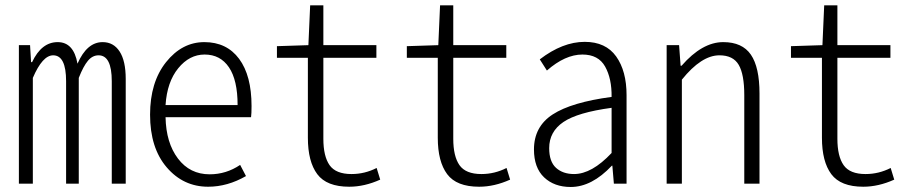

<svg xmlns="http://www.w3.org/2000/svg" viewBox="-20 -707 3508 739"><path d="M52.7 0V-533.2H95.7L99.6 -467.8H103.5Q139.6 -544.9 202.1 -544.9Q263.7 -544.9 278.3 -461.9Q314.5 -544.9 375 -544.9Q417 -544.9 440.4 -508.8Q463.9 -472.7 463.9 -403.3V0H410.2V-394.5Q410.2 -494.1 359.4 -494.1Q335.9 -494.1 318.4 -473.1Q300.8 -452.1 283.2 -407.2V0H234.4V-394.5Q234.4 -494.1 184.6 -494.1Q143.6 -494.1 106.4 -407.2V0Z M781.2 11.7Q685.5 11.7 621.6 -63Q557.6 -137.7 557.6 -265.6Q557.6 -390.6 619.1 -467.8Q680.7 -544.9 766.6 -544.9Q852.5 -544.9 900.4 -480.5Q948.2 -416 948.2 -298.8Q948.2 -269.5 946.3 -255.9H617.2Q619.1 -157.2 665 -96.7Q710.9 -36.1 787.1 -36.1Q850.6 -36.1 904.3 -72.3L926.8 -29.3Q855.5 11.7 781.2 11.7ZM617.2 -302.7H894.5Q894.5 -398.4 861.3 -447.8Q828.1 -497.1 767.6 -497.1Q709 -497.1 666 -444.3Q623 -391.6 617.2 -302.7Z M1324.2 11.7Q1237.3 11.7 1201.2 -36.6Q1165 -85 1165 -176.8V-484.4H1045.9V-529.3L1167 -533.2L1173.8 -686.5H1224.6V-533.2H1428.7V-484.4H1224.6V-172.9Q1224.6 -105.5 1248.5 -71.3Q1272.5 -37.1 1333 -37.1Q1383.8 -37.1 1429.7 -60.5L1443.4 -15.6Q1382.8 11.7 1324.2 11.7Z M1824.2 11.7Q1737.3 11.7 1701.2 -36.6Q1665 -85 1665 -176.8V-484.4H1545.9V-529.3L1667 -533.2L1673.8 -686.5H1724.6V-533.2H1928.7V-484.4H1724.6V-172.9Q1724.6 -105.5 1748.5 -71.3Q1772.5 -37.1 1833 -37.1Q1883.8 -37.1 1929.7 -60.5L1943.4 -15.6Q1882.8 11.7 1824.2 11.7Z M2176.8 12.7Q2113.3 12.7 2074.2 -24.4Q2035.2 -61.5 2035.2 -131.8Q2035.2 -219.7 2107.4 -266.6Q2179.7 -313.5 2334 -334Q2335 -404.3 2309.1 -450.7Q2283.2 -497.1 2221.7 -497.1Q2155.3 -497.1 2085 -435.5L2057.6 -478.5Q2145.5 -545.9 2230.5 -545.9Q2311.5 -545.9 2351.6 -489.7Q2391.6 -433.6 2391.6 -340.8V0H2342.8L2336.9 -69.3H2335Q2257.8 12.7 2176.8 12.7ZM2189.5 -37.1Q2257.8 -37.1 2334 -118.2V-292Q2203.1 -274.4 2148.4 -237.3Q2093.8 -200.2 2093.8 -136.7Q2093.8 -85 2120.1 -61Q2146.5 -37.1 2189.5 -37.1Z M2545.9 0V-533.2H2593.8L2599.6 -454.1H2603.5Q2682.6 -544.9 2763.7 -544.9Q2836.9 -544.9 2870.1 -496.6Q2903.3 -448.2 2903.3 -346.7V0H2844.7V-340.8Q2844.7 -420.9 2823.2 -457.5Q2801.8 -494.1 2749 -494.1Q2679.7 -494.1 2604.5 -400.4V0Z M3302.7 11.7Q3215.8 11.7 3179.7 -36.6Q3143.6 -85 3143.6 -176.8V-484.4H3024.4V-529.3L3145.5 -533.2L3152.3 -686.5H3203.1V-533.2H3407.2V-484.4H3203.1V-172.9Q3203.1 -105.5 3227.1 -71.3Q3251 -37.1 3311.5 -37.1Q3362.3 -37.1 3408.2 -60.5L3421.9 -15.6Q3361.3 11.7 3302.7 11.7Z"/></svg>

Font: Gen Shin Gothic Monospace Light
Style: Regular
Weight: 300
Designer: [Source Han Sans]
Ryoko NISHIZUKA  (kana & ideographs); Paul D. Hunt (Latin, Greek & Cyrillic); Wenlong ZHANG  (bopomofo
Version: Version 1.002.20150607